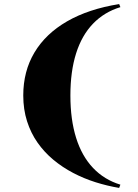

<svg xmlns="http://www.w3.org/2000/svg" viewBox="-20 -835 677 941"><path d="M564 86Q505 76 448 58Q391 40 338.5 12.5Q286 -15 241.5 -52Q197 -89 164 -136Q131 -183 112.5 -241Q94 -299 94 -367Q94 -486 149 -578Q204 -670 309 -730.5Q414 -791 564 -815L570 -800Q491 -776 436 -719Q381 -662 353 -573.5Q325 -485 325 -367Q325 -249 353 -159.5Q381 -70 436 -12Q491 46 570 70Z"/></svg>

Font: Kalnia SemiExpanded Medium
Style: Regular
Weight: 500
Width: 6
Designer: Frida Medrano
Foundry: Frida Medrano
Version: Version 1.105